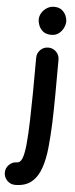

<svg xmlns="http://www.w3.org/2000/svg" viewBox="-139 -809 432 1108"><g transform="rotate(5 77.5 -254.5)"><path d="M115.2 -538.8Q88.7 -538.8 69.6 -520Q50.5 -501.1 50.5 -474.1Q50.5 -361.8 49.6 -272.3Q48.7 -182.7 46.6 -112.5Q44.2 -25.9 38.6 29.3Q33.1 84.5 22.5 110.7Q11.8 137 -7.3 137Q-33.8 137 -52.9 156.1Q-72 175.2 -72 202.1Q-72 228.6 -52.9 248Q-33.8 267.3 -7.3 267.3Q52.6 267.3 88.1 237.5Q123.5 207.8 141.5 155.7Q159.5 103.6 166.3 36Q173.1 -31.6 176 -107.2Q178.5 -179.6 179.2 -270.7Q179.9 -361.8 179.9 -474.1Q179.9 -501.1 161.1 -520Q142.2 -538.8 115.2 -538.8ZM45.7 -694.8Q45.7 -680.5 52.9 -661.5Q60.1 -642.5 77.5 -628Q95 -613.5 126 -613.5Q151.9 -613.5 169.6 -627.6Q187.4 -641.7 196.4 -661.6Q205.3 -681.5 205.3 -698.2Q205.3 -712.5 197.8 -730.8Q190.3 -749 173.5 -762.6Q156.6 -776.1 128.4 -776.1Q105.8 -776.1 87 -764.3Q68.1 -752.4 56.9 -733.8Q45.7 -715.2 45.7 -694.8Z"/></g></svg>

Font: Mikhak VF
Style: Regular
Weight: 100
Designer: Amin Abedi
Version: Version 3.001